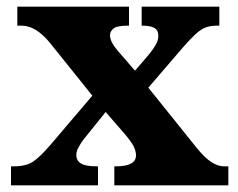

<svg xmlns="http://www.w3.org/2000/svg" viewBox="-20 -556 713 576"><path d="M13 0V-57H22Q58 -57 79 -71Q100 -85 131 -121L257 -269L131 -426Q88 -479 45 -479H32V-536H367V-479H363Q331 -479 320.5 -470.5Q310 -462 310 -450Q310 -431 333 -404L385 -344L428 -394Q440 -409 447.5 -422Q455 -435 455 -448Q455 -466 442.5 -472.5Q430 -479 408 -479H405V-536H638V-479H629Q610 -479 595.5 -473Q581 -467 566 -453Q551 -439 529 -414L425 -293L572 -110Q595 -82 614.5 -69.5Q634 -57 652 -57H665V0H323V-57H328Q388 -57 388 -90Q388 -102 381.5 -116Q375 -130 350 -159L297 -220L231 -138Q222 -126 215.5 -114Q209 -102 209 -91Q209 -74 223 -65.5Q237 -57 270 -57H274V0Z"/></svg>

Font: Noto Serif Tamil ExtraBold
Style: Italic
Weight: 800
Italic angle: -12°
Designer: Indian Type Foundry, Tom Grace, and the Monotype Design Team
Foundry: Monotype Imaging Inc.
Version: Version 2.003; ttfautohint (v1.8.4.7-5d5b)